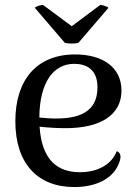

<svg xmlns="http://www.w3.org/2000/svg" viewBox="-20 -743 554 776"><path d="M297 -570 418 -711C415 -717 394 -723 385 -723L270 -637L154 -723C145 -723 123 -717 121 -711L242 -570C254 -566 285 -566 297 -570ZM452 -132C431 -78 375 -47 303 -47C215 -47 149 -93 140 -231C175 -227 210 -225 246 -225C384 -225 471 -277 471 -377C471 -473 392 -523 284 -523C127 -523 42 -419 42 -253C42 -80 134 13 280 13C366 13 435 -19 460 -81C474 -114 465 -127 452 -132ZM280 -485C326 -485 374 -465 374 -390C374 -287 294 -264 206 -264C183 -264 160 -266 139 -268C140 -409 195 -485 280 -485Z"/></svg>

Font: Arima Koshi Medium
Style: Regular
Weight: 500
Designer: Joana Correia and Natanael Gama
Foundry: NDISCOVER
Version: Version 1.019;PS 001.019;hotconv 1.0.88;makeotf.lib2.5.64775